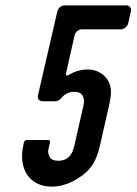

<svg xmlns="http://www.w3.org/2000/svg" viewBox="-20 -687 507 713"><path d="M172 6C201 6 230 -2 260 -19C318 -52 338 -88 352 -150L386 -300C389 -315 392 -330 392 -344C393 -394 354 -429 306 -429C281 -429 257 -422 234 -408C228 -404 224 -408 225 -414L257 -556C260 -568 271 -578 284 -578H428C440 -578 453 -588 456 -600L466 -645C469 -657 461 -667 449 -667H220C207 -667 196 -657 193 -645L121 -333C118 -321 125 -311 138 -311H188C193 -311 204 -318 207 -322C220 -338 236 -346 256 -346C272 -346 282 -341 287 -331C296 -313 291 -302 288 -287L256 -146C250 -118 236 -90 196 -90C179 -90 169 -95 164 -105C155 -124 160 -134 164 -150L166 -159C167 -163 164 -167 159 -167H79C74 -167 70 -163 69 -159L67 -150C46 -57 92 6 172 6Z"/></svg>

Font: DIN Rundschrift
Style: EngKursiv
Weight: 400
Width: 3
Version: Version 1.027